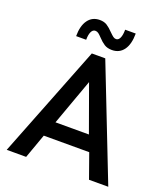

<svg xmlns="http://www.w3.org/2000/svg" viewBox="-158 -997 965 1107"><g transform="rotate(20 325.0 -443.5)"><path d="M13.7 0 284.7 -689.9H367.2L636.7 0H518.6L465.3 -149.9H186.5L132.8 0ZM223.6 -245.1H428.7L326.2 -529.3ZM300.8 -793Q288.1 -806.6 279.3 -813.2Q270.5 -819.8 259.8 -819.8Q244.1 -819.8 235.6 -802Q227.1 -784.2 227.1 -752.9H165.5Q165.5 -816.4 191.2 -851.8Q216.8 -887.2 262.7 -887.2Q289.6 -887.2 307.6 -875.5Q325.7 -863.8 346.2 -842.3Q360.4 -828.1 368.9 -821.8Q377.4 -815.4 387.2 -815.4Q401.9 -815.4 410.2 -833.5Q418.5 -851.6 418.5 -884.3H483.4Q483.4 -818.8 457.8 -783.4Q432.1 -748 386.2 -748Q357.9 -748 339.1 -760Q320.3 -772 300.8 -793Z"/></g></svg>

Font: Acari Sans SemiBold
Style: Regular
Weight: 600
Designer: Alfredo Marco Pradil and Stefan Peev
Foundry: Hanken Design Co.
Version: Version 1.045;January 11, 2019;FontCreator 11.5.0.2425 64-bi